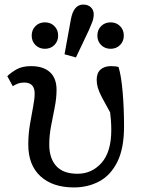

<svg xmlns="http://www.w3.org/2000/svg" viewBox="-20 -810 652 842"><path d="M304 12Q211 12 157.5 -37Q104 -86 104 -176Q104 -220 111 -262.5Q118 -305 125 -340.5Q132 -376 132 -400Q132 -448 86 -448Q70 -448 57.5 -443Q45 -438 36 -432L12 -476Q27 -491 52 -505.5Q77 -520 116 -520Q170 -520 199 -493.5Q228 -467 228 -416Q228 -380 220 -339.5Q212 -299 204 -257.5Q196 -216 196 -176Q196 -116 226.5 -82Q257 -48 320 -48Q383 -48 425.5 -96Q468 -144 468 -240Q468 -263 466.5 -282Q465 -301 463 -317Q440 -358 427 -383Q414 -408 409 -425.5Q404 -443 404 -460Q404 -490 421 -505Q438 -520 466 -520Q478 -520 486 -519Q494 -518 500 -516Q512 -476 518 -405Q524 -334 524 -256Q524 -160 495 -101Q466 -42 416 -15Q366 12 304 12ZM177 -596Q152 -596 135.5 -612.5Q119 -629 119 -654Q119 -679 135.5 -695.5Q152 -712 177 -712Q202 -712 218.5 -695.5Q235 -679 235 -654Q235 -629 218.5 -612.5Q202 -596 177 -596ZM313 -558 263 -572 291 -726Q303 -790 345 -790Q366 -790 378.5 -778Q391 -766 391 -748Q391 -730 384.5 -713Q378 -696 369 -676ZM465 -596Q440 -596 423.5 -612.5Q407 -629 407 -654Q407 -679 423.5 -695.5Q440 -712 465 -712Q490 -712 506.5 -695.5Q523 -679 523 -654Q523 -629 506.5 -612.5Q490 -596 465 -596Z"/></svg>

Font: Source Serif 4 Caption
Style: Regular
Weight: 400
Designer: Frank Grießhammer
Foundry: Adobe Systems Incorporated
Version: Version 4.004;hotconv 1.0.117;makeotfexe 2.5.65602